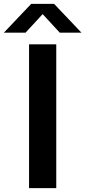

<svg xmlns="http://www.w3.org/2000/svg" viewBox="-71 -968 439 988"><path d="M78.5 0V-740H218.5V0ZM-51 -800 89.5 -948H207.5L348 -800H236.5L135.5 -909.5H161.5L60.5 -800Z"/></svg>

Font: Encode Sans SC SemiExpanded SemiBold
Style: Regular
Weight: 600
Width: 6
Designer: Multiple Designers
Foundry: Impallari Type
Version: Version 3.002